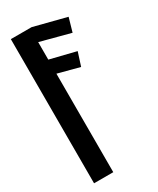

<svg xmlns="http://www.w3.org/2000/svg" viewBox="-212 -924 798 969"><g transform="rotate(-30 186.5 -440.0)"><path d="M32 -20H144V-594L269 -561L294 -639L144 -676V-778L318 -732L341 -812L153 -860H32Z"/></g></svg>

Font: Ny Stormning
Style: Gr
Weight: 400
Designer: Robert Jablonski, Mew Too
Foundry: Cannot Into Space Fonts
Version: Version 0.90